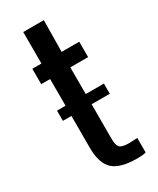

<svg xmlns="http://www.w3.org/2000/svg" viewBox="-199 -830 736 897"><g transform="rotate(-30 169.0 -381.0)"><path d="M262 8Q170 8 132 -26.5Q94 -61 93 -141V-318H47V-373H93V-517H45V-600H94V-770H205L203 -600H298V-517H202V-373H300V-318H202V-130Q202 -98 213 -85.5Q224 -73 263 -73Q275 -73 285 -74Q295 -75 308 -75V3Q298 6 286.5 7Q275 8 262 8Z"/></g></svg>

Font: Big Shoulders Display
Style: Bold
Weight: 700
Designer: Patric King
Foundry: XO Type Co
Version: Version 1.000; ttfautohint (v1.8.2)